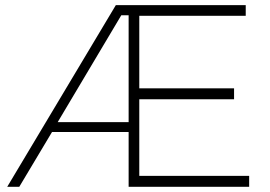

<svg xmlns="http://www.w3.org/2000/svg" viewBox="-20 -719 1041 739"><path d="M939 -42V0H475.1V-210.9H180.2L54.2 0H7.8L425.8 -699.2H925.8V-658.2H516.1V-378.9H880.9V-336.9H516.1V-42ZM475.1 -249V-660.2H446.8L202.1 -249Z"/></svg>

Font: Montserrat Ultra Light
Style: Regular
Weight: 200
Designer: Julieta Ulanovsky
Foundry: Julieta Ulanovsky
Version: Version 3.001;PS 003.001;hotconv 1.0.70;makeotf.lib2.5.58329